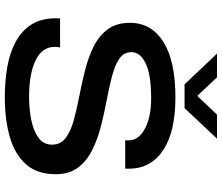

<svg xmlns="http://www.w3.org/2000/svg" viewBox="-82 -829 923 799"><g transform="rotate(90 379.5 -429.5)"><path d="M203 -871H302L379 -789L457 -871H557L430 -736H331ZM383 12Q317 12 258 1.5Q199 -9 153.5 -33.5Q108 -58 82 -99Q56 -140 56 -202Q56 -210 57 -218H177Q177 -214 176 -208Q175 -202 175 -196Q175 -143 231.5 -116Q288 -89 382 -89Q433 -89 478.5 -98Q524 -107 553 -128Q582 -149 582 -185Q582 -220 554.5 -241Q527 -262 482 -274.5Q437 -287 382.5 -297.5Q328 -308 274 -321.5Q220 -335 175 -357Q130 -379 102.5 -415.5Q75 -452 75 -509Q75 -598 154.5 -648Q234 -698 385 -698Q528 -698 605 -647Q682 -596 682 -504V-489H564V-504Q564 -545 515.5 -571Q467 -597 389 -597Q292 -597 244.5 -574.5Q197 -552 197 -515Q197 -483 224.5 -464.5Q252 -446 297.5 -434Q343 -422 397 -412Q451 -402 505.5 -388Q560 -374 605 -351.5Q650 -329 677.5 -292.5Q705 -256 705 -200Q705 -123 664 -76.5Q623 -30 550.5 -9Q478 12 383 12Z"/></g></svg>

Font: Archivo SemiExpanded Medium
Style: Regular
Weight: 500
Width: 6
Designer: Hector Gatti
Foundry: Omnibus-Type
Version: Version 2.001; ttfautohint (v1.8.3)